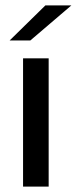

<svg xmlns="http://www.w3.org/2000/svg" viewBox="-20 -687 283 707"><path d="M15.6 -538.1 147 -667H242.7L91.8 -538.1ZM64.9 0V-472.2H159.2V0Z"/></svg>

Font: CMU Bright
Style: SemiBold
Weight: 600
Version: Version 0.7.0